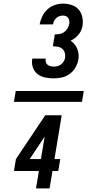

<svg xmlns="http://www.w3.org/2000/svg" viewBox="-20 -873 540 1061"><path d="M276 -440Q252 -440 228.5 -445Q205 -450 187.5 -463.5Q170 -477 162 -499.5Q154 -522 158 -546Q158 -547 158 -547.5Q158 -548 159 -549H233Q232 -548 232 -548Q232 -548 232 -548Q231 -538 233.5 -529.5Q236 -521 242.5 -515.5Q249 -510 258 -507.5Q267 -505 276 -505Q287 -505 297.5 -507.5Q308 -510 317.5 -517Q327 -524 332.5 -534Q338 -544 340 -554Q342 -568 338 -581.5Q334 -595 324 -603.5Q314 -612 300 -614.5Q286 -617 272 -617L283 -683Q296 -683 309 -685Q322 -687 333.5 -695Q345 -703 352.5 -715Q360 -727 362 -739Q364 -748 363 -757Q362 -766 357.5 -773Q353 -780 345 -783.5Q337 -787 328 -787Q318 -787 308 -783.5Q298 -780 290.5 -773Q283 -766 278.5 -756.5Q274 -747 273 -738H199Q203 -760 213.5 -782Q224 -804 241.5 -820.5Q259 -837 282 -845Q305 -853 328 -853Q352 -853 375.5 -845.5Q399 -838 414 -821Q429 -804 434.5 -780Q440 -756 436 -731Q434 -718 428.5 -705.5Q423 -693 414 -682Q405 -671 394 -662.5Q383 -654 370 -648Q382 -640 391.5 -629Q401 -618 406.5 -604Q412 -590 414 -574.5Q416 -559 413 -543Q409 -521 396.5 -499.5Q384 -478 364.5 -464Q345 -450 322 -445Q299 -440 276 -440ZM57 -310 67 -370H443L433 -310ZM179 168 195 72H57L68 6L230 -236H321L281 6H313L302 72H270L254 168ZM206 6 227 -118 144 6Z"/></svg>

Font: Iosevka SS04 Medium
Style: Italic
Weight: 500
Italic angle: -9°
Monospace: yes
Designer: Belleve Invis
Foundry: Belleve Invis
Version: Version 19.0.0; ttfautohint (v1.8.4)